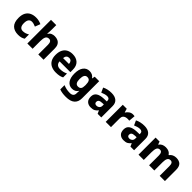

<svg xmlns="http://www.w3.org/2000/svg" viewBox="363 -2533 4361 4361"><g transform="rotate(45 2543.5 -353.0)"><path d="M308 -83Q184 -83 114 -150.5Q44 -218 44 -365Q44 -465 79.5 -528.5Q115 -592 178 -622Q241 -652 322 -652Q376 -652 419.5 -641Q463 -630 497 -613L448 -486Q413 -501 383 -509.5Q353 -518 322 -518Q271 -518 243 -480Q215 -442 215 -366Q215 -289 244 -253.5Q273 -218 323 -218Q367 -218 405.5 -230.5Q444 -243 479 -266V-128Q445 -106 405 -94.5Q365 -83 308 -83Z M767 -720Q767 -670 764 -630.5Q761 -591 759 -573H768Q794 -616 833.5 -634Q873 -652 923 -652Q980 -652 1024.5 -631Q1069 -610 1094 -566Q1119 -522 1119 -451V-93H950V-404Q950 -519 872 -519Q812 -519 789.5 -473.5Q767 -428 767 -344V-93H598V-853H767Z M1498 -652Q1614 -652 1682 -588.5Q1750 -525 1750 -402V-324H1403Q1405 -270 1438 -238Q1471 -206 1532 -206Q1584 -206 1627.5 -216Q1671 -226 1717 -248V-123Q1676 -102 1630.5 -92.5Q1585 -83 1518 -83Q1435 -83 1370.5 -113Q1306 -143 1269.5 -205.5Q1233 -268 1233 -364Q1233 -461 1266 -525Q1299 -589 1358.5 -620.5Q1418 -652 1498 -652ZM1501 -535Q1462 -535 1436.5 -510.5Q1411 -486 1406 -433H1595Q1594 -476 1571 -505.5Q1548 -535 1501 -535Z M2041 -652Q2095 -652 2133 -631Q2171 -610 2196 -573H2200L2213 -642H2357V-92Q2357 25 2286.5 86Q2216 147 2074 147Q2012 147 1962 140Q1912 133 1864 115V-22Q1915 -1 1964 9.5Q2013 20 2074 20Q2189 20 2189 -85V-96Q2189 -110 2190.5 -128.5Q2192 -147 2194 -164H2189Q2165 -125 2127.5 -104Q2090 -83 2038 -83Q1945 -83 1890.5 -157Q1836 -231 1836 -367Q1836 -504 1891.5 -578Q1947 -652 2041 -652ZM2100 -519Q2007 -519 2007 -364Q2007 -287 2030.5 -250.5Q2054 -214 2102 -214Q2155 -214 2178 -245Q2201 -276 2201 -347V-368Q2201 -445 2178.5 -482Q2156 -519 2100 -519Z M2748 -653Q2855 -653 2914 -603Q2973 -553 2973 -457V-93H2856L2823 -167H2819Q2784 -122 2745 -102.5Q2706 -83 2638 -83Q2565 -83 2517 -126Q2469 -169 2469 -259Q2469 -346 2530.5 -388.5Q2592 -431 2711 -436L2805 -439V-455Q2805 -495 2784.5 -513Q2764 -531 2728 -531Q2692 -531 2653 -519.5Q2614 -508 2574 -491L2523 -603Q2568 -627 2625 -640Q2682 -653 2748 -653ZM2754 -341Q2691 -339 2666 -318.5Q2641 -298 2641 -263Q2641 -232 2659 -218Q2677 -204 2705 -204Q2747 -204 2776 -229.5Q2805 -255 2805 -299V-343Z M3434 -652Q3447 -652 3463 -650.5Q3479 -649 3488 -647L3474 -489Q3465 -491 3451 -492.5Q3437 -494 3420 -494Q3388 -494 3356.5 -484Q3325 -474 3304.5 -446.5Q3284 -419 3284 -368V-93H3115V-642H3242L3268 -552H3275Q3299 -593 3341 -622.5Q3383 -652 3434 -652Z M3802 -653Q3909 -653 3968 -603Q4027 -553 4027 -457V-93H3910L3877 -167H3873Q3838 -122 3799 -102.5Q3760 -83 3692 -83Q3619 -83 3571 -126Q3523 -169 3523 -259Q3523 -346 3584.5 -388.5Q3646 -431 3765 -436L3859 -439V-455Q3859 -495 3838.5 -513Q3818 -531 3782 -531Q3746 -531 3707 -519.5Q3668 -508 3628 -491L3577 -603Q3622 -627 3679 -640Q3736 -653 3802 -653ZM3808 -341Q3745 -339 3720 -318.5Q3695 -298 3695 -263Q3695 -232 3713 -218Q3731 -204 3759 -204Q3801 -204 3830 -229.5Q3859 -255 3859 -299V-343Z M4826 -652Q4920 -652 4968.5 -604.5Q5017 -557 5017 -451V-93H4849V-404Q4849 -464 4830.5 -491.5Q4812 -519 4774 -519Q4721 -519 4699 -477.5Q4677 -436 4677 -360V-93H4509V-404Q4509 -519 4435 -519Q4379 -519 4358.5 -473.5Q4338 -428 4338 -343V-93H4169V-642H4297L4321 -573H4328Q4351 -611 4393.5 -631.5Q4436 -652 4490 -652Q4608 -652 4655 -574H4665Q4691 -613 4734 -632.5Q4777 -652 4826 -652Z"/></g></svg>

Font: Noto Sans Telugu UI ExtraBold
Style: Regular
Weight: 800
Designer: Jelle Bosma - Monotype Design Team
Foundry: Monotype Imaging Inc.
Version: Version 2.005; ttfautohint (v1.8.4.7-5d5b)